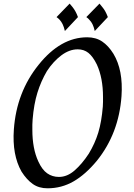

<svg xmlns="http://www.w3.org/2000/svg" viewBox="-20 -1018 727 1038"><path d="M187.2 -145.1Q207.7 -100 235.4 -80.8Q263.1 -61.5 298.5 -61.5Q343.6 -61.5 383.8 -96.9Q424.1 -132.3 460 -187.2Q493.3 -242.1 511.3 -301Q529.2 -360 535.9 -442.1Q536.9 -454.9 536.9 -467.7Q536.9 -480.5 536.9 -493.3Q536.9 -596.4 503.6 -669.2Q482.1 -712.8 457.9 -732.1Q433.8 -751.3 400 -751.3Q354.9 -751.3 311.3 -718.5Q267.7 -685.6 233.8 -633.8Q201.5 -579 182.3 -516.9Q163.1 -454.9 156.4 -372.8Q154.9 -357.9 154.9 -343.6Q154.9 -329.2 154.9 -316.4Q154.9 -214.4 187.2 -145.1ZM503.6 -148.7Q442.1 -74.4 377.4 -37.2Q312.8 0 236.9 0Q190.3 0 157.2 -23.3Q124.1 -46.7 96.4 -90.3Q45.1 -180.5 54.9 -317.9Q69.2 -519.5 188.7 -667.7Q307.7 -816.4 451.3 -816.4Q498.5 -816.4 532.3 -793.6Q566.2 -770.8 593.3 -727.2Q646.7 -638.5 636.9 -498.5Q622.6 -296.4 503.6 -148.7ZM330.8 -850.3Q325.6 -872.8 318.5 -887.2Q311.3 -901.5 303.6 -909.7Q294.9 -919.5 285.6 -925.6L356.4 -998.5Q364.1 -990.3 372.8 -979Q380.5 -969.2 387.7 -956.4Q394.9 -943.6 401.5 -925.6ZM492.3 -850.3Q487.2 -872.8 480 -887.2Q472.8 -901.5 464.1 -909.7Q456.4 -919.5 446.7 -925.6L517.9 -998.5Q525.6 -990.3 533.8 -979Q542.1 -969.2 549.2 -956.4Q556.4 -943.6 563.1 -925.6Z"/></svg>

Font: MM Jasmine
Style: Regular
Weight: 400
Designer: Khon Soe Zaw Thu
Version: Version 1.00 July 11, 2016, initial release